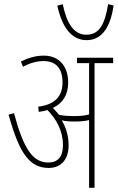

<svg xmlns="http://www.w3.org/2000/svg" viewBox="-20 -898 563 918"><path d="M523 -872 497 -878C481 -780 454 -732 393 -732C333 -732 299 -786 280 -878L254 -871C277 -766 323 -706 394 -706C466 -706 508 -766 523 -872ZM308 -203C308 -245 297 -287 275 -323C292 -318 314 -317 336 -317C358 -317 384 -318 406 -324V0H432V-596H521V-622H348V-596H406V-351C383 -344 357 -343 331 -343C311 -343 285 -344 262 -349C253 -360 243 -372 233 -382C280 -404 306 -445 306 -503C306 -584 260 -632 190 -632C151 -632 117 -622 80 -604L90 -579C124 -597 156 -606 188 -606C250 -606 279 -568 279 -504C279 -440 245 -398 163 -388L165 -363C180 -365 194 -368 207 -372C248 -330 281 -274 281 -205C281 -145 254 -121 211 -121C137 -121 93 -185 47 -357L21 -350C74 -157 125 -95 214 -95C262 -95 308 -126 308 -203Z"/></svg>

Font: Noto Sans ExtraCondensed Thin
Style: Italic
Weight: 100
Width: 2
Italic angle: -12°
Designer: Monotype Design Team
Foundry: Monotype Imaging Inc.
Version: Version 2.013